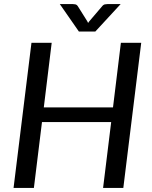

<svg xmlns="http://www.w3.org/2000/svg" viewBox="-20 -929 752 949"><path d="M47 0ZM589.5 0H489.5L529.5 -325.5H187.5L147.5 0H47L135.5 -717.5H235.5L196.5 -398H538.5L577.5 -717.5H678ZM275.5 -909H339Q344.5 -909 352.2 -907.5Q360 -906 365.5 -897L411 -824.5L415.5 -815.5Q417 -818 418.5 -820Q420 -822 422 -824.5L483.5 -896.5Q490.5 -906 498.8 -907.5Q507 -909 513 -909H576.5L451 -773H370Z"/></svg>

Font: Lato Medium
Style: Italic
Weight: 500
Italic angle: -7°
Designer: Lukasz Dziedzic
Foundry: tyPoland Lukasz Dziedzic
Version: Version 2.006; 2014-01-15